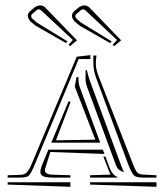

<svg xmlns="http://www.w3.org/2000/svg" viewBox="-20 -742 617 722"><path d="M399.9 -586.4 394 -580.1 280.3 -645 260.7 -661.1Q250.5 -673.3 250.5 -682.6Q250.5 -693.4 261.7 -702.1L276.4 -714.4Q288.1 -721.7 296.4 -721.7Q310.1 -721.7 319.3 -710.4L435.5 -590.3L409.7 -568.8L403.3 -572.8L419.9 -591.8L302.2 -702.1Q296.4 -707 292.5 -707Q288.1 -707 283.7 -703.6L268.6 -690.4Q263.2 -686.5 263.2 -681.2Q263.2 -677.2 266.6 -672.9L283.7 -657.7ZM233.9 -586.4 228 -580.1 114.3 -645 94.7 -661.1Q84.5 -673.3 84.5 -682.6Q84.5 -693.4 95.7 -702.1L110.4 -714.4Q122.1 -721.7 130.4 -721.7Q144 -721.7 153.3 -710.4L269.5 -590.3L243.7 -568.8L237.3 -572.8L253.9 -591.8L135.7 -702.1Q129.9 -707 126.5 -707Q122.1 -707 117.7 -703.6L102.1 -690.4Q97.2 -687 97.2 -681.2Q97.2 -677.2 100.6 -672.9L117.7 -657.7ZM568.4 -56.6V-39.6L318.8 -47.9V-56.6ZM244.6 -56.6V-39.6L8.8 -47.9V-56.6ZM237.8 -360.8 245.6 -358.9 190.4 -214.4 338.4 -216.8 261.2 -416.5 267.6 -451.7H275.4V-450.2Q274.9 -449.2 274.9 -445.8Q274.9 -426.3 282.7 -406.7L356.9 -205.6H172.9ZM368.7 -153.3H376.5L391.1 -113.3Q401.9 -84 421.9 -76.2V-74.2H318.8V-83L395.5 -85.4L389.6 -99.1ZM373 -163.1 169.4 -170.4 151.9 -114.7Q148.9 -107.4 148.9 -102.1Q148.9 -85 181.6 -85L244.6 -83V-74.2H181.6Q154.3 -74.2 143.1 -78.9Q131.8 -83.5 131.8 -95.7Q131.8 -106 140.1 -126.5L162.1 -179.2H366.7ZM319.8 -534.7V-520H275.9L112.3 -127Q97.2 -90.3 89.1 -82.3Q81.1 -74.2 55.2 -74.2H8.8V-83L55.2 -84.5Q71.3 -84.5 80.3 -93.3Q89.4 -102.1 100.6 -128.9L268.6 -528.8ZM331.1 -533.2H342.8Q340.3 -513.7 340.3 -502.9Q340.3 -482.9 350.1 -457L477.1 -132.3Q488.3 -102.5 495.6 -94.2Q502.9 -85.9 519.5 -85.4L568.4 -83V-74.2H518.6Q492.2 -74.2 483.6 -82.5Q475.1 -90.8 460.9 -127L340.8 -451.2Q331.1 -478 331.1 -505.9V-514.6ZM301.8 -477.5 306.6 -479Q308.6 -467.8 316.4 -442.4L436.5 -117.2Q438.5 -111.8 441.9 -104.5Q445.3 -97.2 446.3 -94.7Q444.8 -95.2 440.7 -96.9Q436.5 -98.6 435.1 -99.1Q433.6 -99.6 430.7 -101.3Q427.7 -103 426.3 -104.5Q424.8 -106 422.6 -108.6Q420.4 -111.3 418.7 -114.7Q417 -118.2 415.5 -122.6L394.5 -179.2L307.1 -416Q302.7 -428.7 301.3 -442.9L301.8 -443.4Z"/></svg>

Font: FoglihtenNo03
Style: Regular
Weight: 500
Version: Version 0.59